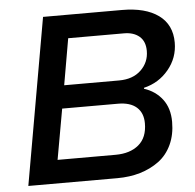

<svg xmlns="http://www.w3.org/2000/svg" viewBox="-50 -737 802 788"><g transform="rotate(-5 351.0 -343.0)"><path d="M35.2 0 155.8 -686H481Q577.1 -686 631.1 -647Q685.1 -607.9 685.1 -534.2Q685.1 -471.2 645 -422.9Q605 -374.5 543 -359.9V-356Q589.8 -340.8 617.9 -304Q646 -267.1 646 -210.9Q646 -158.2 627 -117.2Q607.9 -76.2 574 -51Q540 -25.9 496.6 -12.9Q453.1 0 401.9 0ZM217.8 -398.9H443.8Q501 -398.9 534.4 -430.9Q567.9 -462.9 567.9 -509.8Q567.9 -549.3 544.2 -569.6Q520.5 -589.8 481 -589.8H251ZM164.1 -96.2H402.8Q462.9 -96.2 498.5 -126Q534.2 -155.8 534.2 -214.8Q534.2 -257.3 507.8 -280.8Q481.4 -304.2 431.2 -304.2H201.2Z"/></g></svg>

Font: Archivo Medium
Style: Italic
Weight: 500
Italic angle: -10°
Designer: Hector Gatti
Foundry: Omnibus-Type
Version: Version 2.001